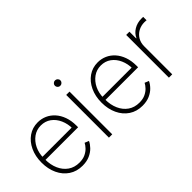

<svg xmlns="http://www.w3.org/2000/svg" viewBox="-42 -1216 1735 1735"><g transform="rotate(-45 825.5 -349.0)"><path d="M294.4 11.7Q220.7 11.7 166 -24.9Q111.3 -61.5 81.3 -125.5Q51.3 -189.5 51.3 -270.5Q51.3 -352.1 81.3 -416Q111.3 -480 163.8 -516.6Q216.3 -553.2 283.7 -553.2Q330.1 -553.2 371.1 -535.2Q412.1 -517.1 443.6 -482.2Q475.1 -447.3 493.2 -397.2Q511.2 -347.2 511.2 -283.7V-263.2H79.1V-302.2H487.8L468.3 -286.6Q468.3 -350.1 445.3 -401.6Q422.4 -453.1 380.9 -483.2Q339.4 -513.2 283.7 -513.2Q229.5 -513.2 186.8 -482.7Q144 -452.1 119.1 -400.9Q94.2 -349.6 94.2 -286.1V-268.1Q94.2 -199.7 118.2 -145.5Q142.1 -91.3 187 -59.8Q231.9 -28.3 294.4 -28.3Q339.4 -28.3 371.1 -43.5Q402.8 -58.6 423.3 -80.6Q443.8 -102.5 453.6 -122.6L493.2 -106.4Q481 -79.1 454.8 -51.8Q428.7 -24.4 388.7 -6.3Q348.6 11.7 294.4 11.7Z M641.6 0V-545.9H684.1V0ZM663.1 -642.1Q648.4 -642.1 638.2 -652.3Q627.9 -662.6 627.9 -676.3Q627.9 -690.4 638.2 -700.4Q648.4 -710.4 662.6 -710.4Q677.2 -710.4 687.5 -700.4Q697.8 -690.4 697.8 -676.3Q697.8 -662.6 687.5 -652.3Q677.2 -642.1 663.1 -642.1Z M1061 11.7Q987.3 11.7 932.6 -24.9Q877.9 -61.5 847.9 -125.5Q817.9 -189.5 817.9 -270.5Q817.9 -352.1 847.9 -416Q877.9 -480 930.4 -516.6Q982.9 -553.2 1050.3 -553.2Q1096.7 -553.2 1137.7 -535.2Q1178.7 -517.1 1210.2 -482.2Q1241.7 -447.3 1259.8 -397.2Q1277.8 -347.2 1277.8 -283.7V-263.2H845.7V-302.2H1254.4L1234.9 -286.6Q1234.9 -350.1 1211.9 -401.6Q1189 -453.1 1147.5 -483.2Q1106 -513.2 1050.3 -513.2Q996.1 -513.2 953.4 -482.7Q910.6 -452.1 885.7 -400.9Q860.8 -349.6 860.8 -286.1V-268.1Q860.8 -199.7 884.8 -145.5Q908.7 -91.3 953.6 -59.8Q998.5 -28.3 1061 -28.3Q1106 -28.3 1137.7 -43.5Q1169.4 -58.6 1189.9 -80.6Q1210.4 -102.5 1220.2 -122.6L1259.8 -106.4Q1247.6 -79.1 1221.4 -51.8Q1195.3 -24.4 1155.3 -6.3Q1115.2 11.7 1061 11.7Z M1408.2 0V-545.9H1449.7V-460.4H1453.6Q1471.7 -502 1513.9 -527.6Q1556.2 -553.2 1609.9 -553.2Q1615.7 -553.2 1621.3 -553Q1627 -552.7 1632.3 -552.7V-509.3Q1629.4 -509.8 1622.6 -510.5Q1615.7 -511.2 1607.4 -511.2Q1562 -511.2 1526.6 -491.5Q1491.2 -471.7 1470.9 -437.5Q1450.7 -403.3 1450.7 -358.9V0Z"/></g></svg>

Font: Inter Tight ExtraLight
Style: Regular
Weight: 250
Designer: Rasmus Andersson
Foundry: rsms
Version: Version 3.004